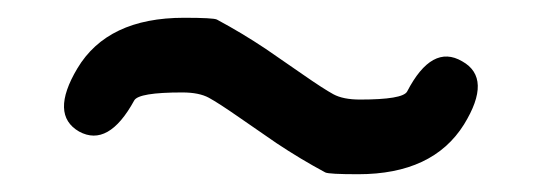

<svg xmlns="http://www.w3.org/2000/svg" viewBox="-20 -479 610 216"><path d="M383 -283Q350 -283 346 -285Q318 -300 291 -318L249 -347Q226 -363 215 -369Q204 -375 185 -375Q136 -375 131 -366Q102 -313 69 -331Q36 -350 67 -402Q101 -459 187 -459Q220 -459 224 -457Q252 -442 279 -424L321 -395Q344 -379 355 -373Q366 -367 385 -367Q433 -367 438 -376Q466 -430 500 -410Q534 -391 502 -339Q467 -283 383 -283Z"/></svg>

Font: Resource Han Rounded JP Medium
Style: Regular
Weight: 500
Designer: Cyano Hao (round all glyphs); Ryoko NISHIZUKA 西塚涼子 (kana, bopomofo & ideographs); Paul D. Hunt (Latin, Greek & Cyrillic)
Foundry: Cyano Hao
Version: 0.990